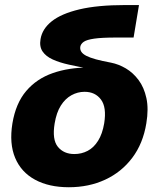

<svg xmlns="http://www.w3.org/2000/svg" viewBox="-20 -748 653 779"><path d="M259.3 11.7Q178.7 11.7 122.3 -18.8Q65.9 -49.3 41.5 -107.4Q17.1 -165.5 30.3 -247.1Q43.9 -329.1 86.4 -378.9Q128.9 -428.7 194.1 -451.4Q259.3 -474.1 339.8 -474.1L338.9 -469.7Q296.9 -477.5 259.3 -485.8Q221.7 -494.1 194.1 -506.6Q166.5 -519 152.8 -539.1Q139.2 -559.1 144.5 -589.4Q151.4 -630.9 189.9 -661.6Q228.5 -692.4 302.2 -710Q376 -727.5 487.8 -727.5H543.9L522 -595.7H451.2Q393.6 -595.7 362.8 -591.3Q332 -586.9 319.8 -578.4Q307.6 -569.8 305.7 -558.1Q304.2 -547.4 309.8 -538.3Q315.4 -529.3 329.8 -521.7Q344.2 -514.2 369.1 -507.3Q394 -500.5 430.7 -493.7Q460.9 -487.8 490.5 -470.5Q520 -453.1 542.2 -423.3Q564.5 -393.6 574 -349.9Q583.5 -306.2 573.7 -247.6Q560.5 -166 516.8 -107.9Q473.1 -49.8 406.7 -19Q340.3 11.7 259.3 11.7ZM281.7 -123Q311 -123 335.7 -136Q360.4 -148.9 377.9 -176.8Q395.5 -204.6 402.8 -248Q413.1 -313 389.6 -344.2Q366.2 -375.5 323.2 -375.5Q294.9 -375.5 269.8 -361.6Q244.6 -347.7 226.8 -319.6Q209 -291.5 201.7 -247.1Q190.9 -181.6 214.8 -152.3Q238.8 -123 281.7 -123Z"/></svg>

Font: Inter ExtraBold
Style: Italic
Weight: 800
Italic angle: -9.3988°
Designer: Rasmus Andersson
Foundry: rsms
Version: Version 4.001;git-66647c0bb